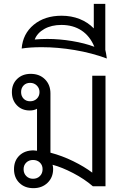

<svg xmlns="http://www.w3.org/2000/svg" viewBox="-20 -971 648 1001"><path d="M530 -576V0H464Q420 -38 361.5 -68.5Q303 -99 254 -112Q257 -102 257 -90Q257 -46 228 -18Q199 10 154 10Q109 10 81 -17.5Q53 -45 53 -89Q53 -133 81 -160Q109 -187 155 -187Q161 -187 173 -185V-404Q158 -395 135 -395Q94 -395 68 -422Q42 -449 42 -491Q42 -533 69.5 -559.5Q97 -586 140 -586Q186 -586 214.5 -557.5Q243 -529 243 -484V-175Q304 -159 362 -130.5Q420 -102 461 -71V-576ZM186 -491Q186 -511 172 -525Q158 -539 137 -539Q116 -539 103 -525.5Q90 -512 90 -491Q90 -470 103 -456.5Q116 -443 137 -443Q158 -443 172 -456.5Q186 -470 186 -491ZM202 -89Q202 -110 188 -123.5Q174 -137 152 -137Q131 -137 117 -123.5Q103 -110 103 -89Q103 -67 117 -53Q131 -39 152 -39Q174 -39 188 -53Q202 -67 202 -89Z M537 -666Q459 -695 370 -710Q281 -725 198 -725Q136 -725 93 -718Q99 -795 156 -842Q213 -889 301 -889Q352 -889 395 -872Q438 -855 469 -823V-951H529V-711Q533 -696 537 -666ZM472 -727Q449 -783 405 -812Q361 -841 300 -841Q248 -841 211 -820Q174 -799 161 -765Q194 -768 227 -768Q290 -768 356 -757Q422 -746 472 -727Z"/></svg>

Font: Sarabun Light
Style: Regular
Weight: 300
Designer: Suppakit Chalermlarp | Katatrad Co.,Ltd.
Foundry: Cadson Demak Co.,Ltd.
Version: Version 1.000; ttfautohint (v1.6)